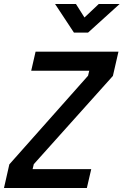

<svg xmlns="http://www.w3.org/2000/svg" viewBox="-35 -946 622 966"><path d="M408 -782H337L242 -926H347L390 -858L462 -926H567ZM402 0H-15L12 -119L408 -565L414 -590H122L144 -686H561L533 -564L135 -120L129 -95H424Z"/></svg>

Font: Storia Sans SemiBold
Style: Italic
Weight: 600
Italic angle: -13°
Designer: Campivisivi
Foundry: Accademia di Belle Arti di Urbino and students of MA course of Visual design
Version: Version 60.001;May 25, 2020;FontCreator 12.0.0.2522 64-bit